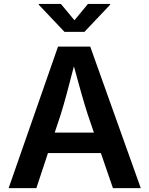

<svg xmlns="http://www.w3.org/2000/svg" viewBox="-20 -967 768 987"><path d="M24.4 0 278.3 -727.5H443.8L703.6 0H560.5L498.5 -180.2H226.6L167 0ZM261.2 -285.2H462.9L431.2 -377.9Q415 -428.2 397.7 -489.3Q380.4 -550.3 359.9 -626Q340.3 -549.8 323.7 -488Q307.1 -426.3 292 -377.9ZM293 -946.8 362.8 -862.8 432.1 -946.8H546.4V-942.9L414.1 -803.2H311.5L179.2 -942.9V-946.8Z"/></svg>

Font: Inter SemiBold
Style: Regular
Weight: 600
Designer: Rasmus Andersson
Foundry: rsms
Version: Version 4.001;git-9221beed3